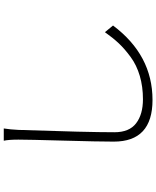

<svg xmlns="http://www.w3.org/2000/svg" viewBox="77 -885 846 1040"><g transform="rotate(-90 500.0 -365.0)"><path d="M257.8 -767.6H324.2Q318.4 -732.4 316.4 -688.5Q303.7 -314.5 303.7 -168Q303.7 -87.9 352.1 -50.8Q400.4 -13.7 482.4 -13.7Q550.8 -13.7 608.9 -30.8Q667 -47.9 710.9 -80.1Q754.9 -112.3 785.2 -144.5Q815.4 -176.8 845.7 -219.7L881.8 -175.8Q721.7 38.1 478.5 38.1Q252.9 38.1 252.9 -171.9Q252.9 -253.9 258.3 -444.3Q263.7 -634.8 263.7 -688.5Q263.7 -740.2 257.8 -767.6Z"/></g></svg>

Font: Gen Shin Gothic Monospace Light
Style: Regular
Weight: 300
Designer: [Source Han Sans]
Ryoko NISHIZUKA  (kana & ideographs); Paul D. Hunt (Latin, Greek & Cyrillic); Wenlong ZHANG  (bopomofo
Version: Version 1.002.20150607